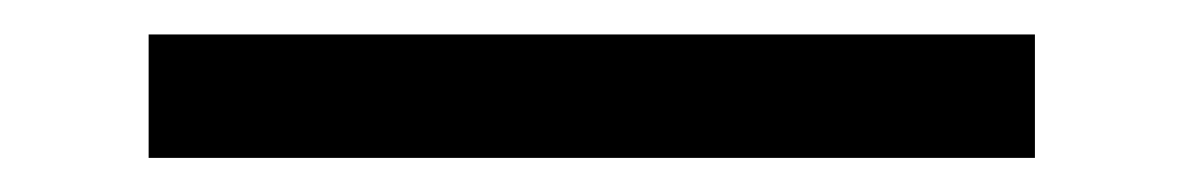

<svg xmlns="http://www.w3.org/2000/svg" viewBox="-20 -91 690 112"><path d="M66.7 -70.9H583.7V1.1H66.7Z"/></svg>

Font: Lineal Thin
Style: Regular
Weight: 200
Designer: Created by Frank Adebiaye with contributions from Anton Moglia & Ariel Martín Pérez
Created by Frank ADEBIAYE with FontF
Foundry: Velvetyne Type Foundry
Version: Version 2.000;Glyphs 3.2 (3227)